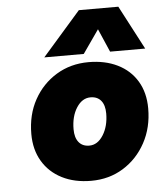

<svg xmlns="http://www.w3.org/2000/svg" viewBox="-54 -806 732 872"><g transform="rotate(-5 311.5 -370.5)"><path d="M338 -759H518L623 -559H463L417 -665L343 -559H163ZM74 -217Q74 -305 111.5 -373Q149 -441 214 -480.5Q279 -520 361 -520Q436 -520 493 -492Q550 -464 581.5 -411.5Q613 -359 613 -287Q613 -200 575.5 -131Q538 -62 473.5 -22Q409 18 327 18Q251 18 194 -11Q137 -40 105.5 -93Q74 -146 74 -217ZM421 -281Q421 -319 404 -339.5Q387 -360 356 -360Q318 -360 292.5 -320.5Q267 -281 267 -222Q267 -184 284 -163Q301 -142 332 -142Q370 -142 395.5 -182.5Q421 -223 421 -281Z"/></g></svg>

Font: Overused Grotesk Black
Style: Italic
Weight: 900
Italic angle: -10°
Version: Version 0.003